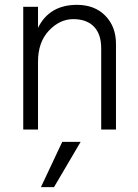

<svg xmlns="http://www.w3.org/2000/svg" viewBox="-20 -535 569 793"><path d="M203 238H149L237 51H313ZM459 0H398V-335Q398 -394 368 -425Q338 -456 282.5 -456Q227 -456 182 -408.5Q137 -361 137 -280V0H76V-507H137V-420Q184 -515 298 -515Q371 -515 415 -470Q459 -425 459 -354Z"/></svg>

Font: Hind Jalandhar Light
Style: Regular
Weight: 300
Designer: Namrata Goyal
Foundry: Indian Type Foundry
Version: Version 0.702;PS 1.0;hotconv 1.0.81;makeotf.lib2.5.63406